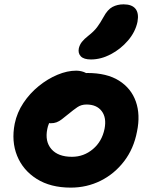

<svg xmlns="http://www.w3.org/2000/svg" viewBox="-20 -845 689 877"><path d="M303.2 12Q210.8 12 147.8 -27.7Q84.8 -67.4 58.1 -133.5Q31.4 -199.6 47.2 -280Q57.6 -330.8 86.9 -374.8Q116.2 -418.8 157.1 -451.9Q198 -485 242.7 -503.6Q287.4 -522.2 327.6 -522.2Q345.2 -522.2 361.4 -516.6Q377.6 -511 387.3 -499.3Q397 -487.6 393.4 -467.6Q385.4 -432.4 365.4 -405.1Q345.4 -377.8 297.6 -362.6Q273.6 -354.6 252.1 -338.6Q230.6 -322.6 215.6 -301.7Q200.6 -280.8 196 -255.8Q184.4 -198.8 214.9 -163.8Q245.4 -128.8 308.6 -128.8Q362.8 -128.8 404.4 -163.9Q446 -199 457.6 -256.8Q467.4 -307.4 444.5 -337.5Q421.6 -367.6 375 -367.6Q351.4 -367.6 333.7 -355.6Q316 -343.6 291.8 -323.6Q274.4 -309.2 262 -299.9Q249.6 -290.6 238.1 -286.3Q226.6 -282 211.2 -282Q193.4 -282 178.4 -299.8Q163.4 -317.6 171.2 -356.6Q176.8 -385.4 198.5 -413.2Q220.2 -441 250.6 -463Q281 -485 314.7 -498.3Q348.4 -511.6 379 -511.6Q468.2 -511.6 523.7 -476.6Q579.2 -441.6 600.5 -381.2Q621.8 -320.8 605.8 -244Q591 -166 546.9 -108.4Q502.8 -50.8 439.7 -19.4Q376.6 12 303.2 12ZM395.4 -573.4Q362.8 -573.4 349.2 -587.6Q335.6 -601.8 340 -624Q343.8 -640.4 354 -653.5Q364.2 -666.6 383.4 -681.6Q409 -701.6 423.3 -720.5Q437.6 -739.4 453 -767.4Q471.4 -801.6 493.9 -813.4Q516.4 -825.2 544.4 -825.2Q582.6 -825.2 598.9 -804.8Q615.2 -784.4 608 -745.4Q598.4 -699.2 564.8 -660Q531.2 -620.8 486.1 -597.1Q441 -573.4 395.4 -573.4Z"/></svg>

Font: Shantell Sans Light
Style: Italic
Weight: 300
Italic angle: -11°
Designer: Stephen Nixon, Anya Danilova, Shantell Martin
Foundry: Arrow Type
Version: Version 1.008;[ac192a2d6]